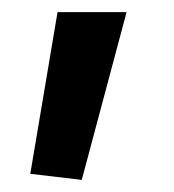

<svg xmlns="http://www.w3.org/2000/svg" viewBox="-20 -142 288 317"><path d="M30 145 75 -122H189L115 155Z"/></svg>

Font: EncodeSans
Style: Medium
Weight: 500
Designer: Pablo Impallari, Andres Torresi
Foundry: Pablo Impallari, Andres Torresi
Version: Version 1.000; ttfautohint (v1.4.1)